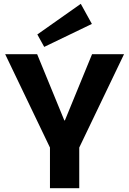

<svg xmlns="http://www.w3.org/2000/svg" viewBox="-20 -983 675 1003"><path d="M7 -700H174L316 -354H319L461 -700H628L392 -208H243ZM241 -271H394V0H241ZM460 -858 211 -738 175 -803 402 -963Z"/></svg>

Font: Pathway Extreme 72pt
Style: Bold
Weight: 700
Designer: Eduardo Rodriguez Tunni
Foundry: Eduardo Rodriguez Tunni
Version: Version 1.001;gftools[0.9.26]